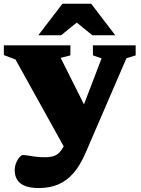

<svg xmlns="http://www.w3.org/2000/svg" viewBox="-23 -736 732 997"><path d="M461 -98.5 328.5 61.5 57.5 -427 -3 -450V-500.5H342.5V-448.5L292 -435.5ZM178.5 240.5Q115 240.5 84.2 216.8Q53.5 193 53.5 148.5Q53.5 127.5 61 109.2Q68.5 91 78.5 80Q88.5 69 95.5 69Q106 69 122.5 71.8Q139 74.5 160.8 77.5Q182.5 80.5 209 80.5Q238 80.5 255.5 74.5Q273 68.5 284.2 57Q295.5 45.5 304.5 29.5L332 -20.5L367 -74L504.5 -433L459.5 -448.5V-500.5H681.5V-448.5L633.5 -433.5L422 56.5Q393.5 123 358 163.5Q322.5 204 278.2 222.2Q234 240.5 178.5 240.5ZM176 -553 301 -716.5H450.5L575.5 -553H456.5L351 -638.5H400L294.5 -553Z"/></svg>

Font: Newsreader 9pt ExtraBold
Style: Regular
Weight: 800
Designer: Hugues Gentile
Foundry: Production Type
Version: Version 1.003